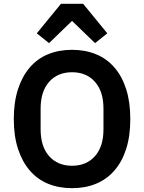

<svg xmlns="http://www.w3.org/2000/svg" viewBox="-20 -970 752 1002"><path d="M356 12Q287 12 231 -11Q175 -34 135.5 -80Q96 -126 74 -193Q52 -260 52 -349Q52 -437 74 -504.5Q96 -572 135.5 -618Q175 -664 231 -687Q287 -710 356 -710Q425 -710 481 -687Q537 -664 577 -618Q617 -572 638.5 -504.5Q660 -437 660 -349Q660 -260 638.5 -193Q617 -126 577 -80Q537 -34 481 -11Q425 12 356 12ZM356 -105Q431 -105 475.5 -155Q520 -205 520 -295V-403Q520 -493 475.5 -543Q431 -593 356 -593Q281 -593 236.5 -543Q192 -493 192 -403V-295Q192 -205 236.5 -155Q281 -105 356 -105ZM414 -950 540 -796 476 -745 356 -861 236 -745 172 -796 298 -950Z"/></svg>

Font: IBM Plex Sans Hebrew SemiBold
Style: Regular
Weight: 600
Designer: Mike Abbink, Paul van der Laan, Pieter van Rosmalen, Yanek Iontef
Foundry: Bold Monday
Version: Version 1.2